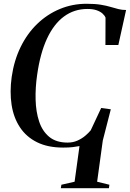

<svg xmlns="http://www.w3.org/2000/svg" viewBox="-20 -772 688 1018"><path d="M302.5 226 305.5 207.5 375.5 191.5 401.5 2.5Q386.5 5.5 365.8 8Q345 10.5 315 10.5Q233.5 10.5 176.5 -17.8Q119.5 -46 85.8 -97Q52 -148 41.5 -216.2Q31 -284.5 42 -364.5Q54.5 -451.5 89.5 -523Q124.5 -594.5 177.5 -645.5Q230.5 -696.5 297 -724.2Q363.5 -752 439.5 -752Q483.5 -752 514 -747Q544.5 -742 566.8 -735.2Q589 -728.5 608 -723.8Q627 -719 648.5 -719L607.5 -533.5H539L539.5 -678.5Q535 -690 523.2 -700.5Q511.5 -711 491.8 -717.8Q472 -724.5 443.5 -724.5Q373.5 -724.5 319.2 -684.5Q265 -644.5 229 -566.8Q193 -489 177 -375.5Q167 -307.5 168.8 -243.2Q170.5 -179 187.5 -127.8Q204.5 -76.5 241.2 -46.2Q278 -16 338.5 -16Q367 -16 390.5 -26.5Q414 -37 432 -52.2Q450 -67.5 461 -81L516.5 -199.5L567.5 -192.5L525 -27L495 191.5L560 207.5L557.5 226Z"/></svg>

Font: Merriweather 144pt Medium
Style: Italic
Weight: 500
Italic angle: -7.8°
Version: Version 2.101